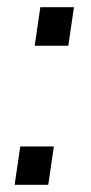

<svg xmlns="http://www.w3.org/2000/svg" viewBox="-20 -514 252 531"><path d="M76 -387.5 91.5 -494H184.5L169 -387.5ZM20.5 -3 36 -109H129L113.5 -3Z"/></svg>

Font: Public Sans Light
Style: Italic
Weight: 300
Italic angle: -8°
Designer: The Public Sans project authors (U.S. Web Design System). Libre Franklin designed by Pablo Impallari and Rodrigo Fuenzal
Version: Version 1.007; ttfautohint (v1.8.1) -l 8 -r 50 -G 200 -x 14 